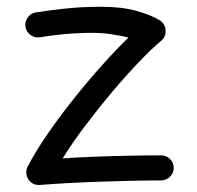

<svg xmlns="http://www.w3.org/2000/svg" viewBox="-20 -503 574 559"><path d="M54.2 -424.6Q56.8 -409.7 69.1 -400.9Q81.4 -392.2 96.4 -394.5Q120.1 -398.6 155.9 -402.5Q191.8 -406.4 233.3 -407.3Q270.4 -408.2 301.1 -403.8Q331.7 -399.5 354 -393.7Q319.2 -359.9 278 -314Q236.8 -268.1 195.5 -216.4Q154.1 -164.7 118.9 -113.5Q83.6 -62.3 60.5 -18.1Q54.5 -6.3 57.4 6.7Q60.4 19.7 70.7 28.1Q81.1 36.6 96.6 35.5Q131.2 32.6 176 30.2Q220.8 27.7 269.2 26Q317.6 24.3 364.3 23.3Q411 22.3 448.7 22.3Q464.2 22.3 474.9 11.6Q485.7 0.8 485.7 -14.2Q485.7 -29.6 474.9 -40.1Q464.2 -50.7 448.7 -50.7Q408.3 -50.7 358 -49.7Q307.8 -48.8 256.9 -46.8Q206 -44.9 162.4 -41.9Q190 -86.4 227.7 -136.4Q265.4 -186.5 306.1 -234.8Q346.7 -283 384.4 -322.3Q422 -361.6 449.3 -384.5Q458.9 -392.5 461.3 -403.7Q463.7 -414.9 459.7 -426.1Q455.7 -437.3 445.2 -443.7Q420.6 -459.2 377.7 -471.2Q334.8 -483.3 274.9 -483.3Q217.1 -483.3 166.8 -477.7Q116.5 -472.2 84.3 -466.8Q69.3 -464.5 60.6 -452Q51.9 -439.6 54.2 -424.6Z"/></svg>

Font: Mikhak VF
Style: Regular
Weight: 100
Designer: Amin Abedi
Version: Version 3.001